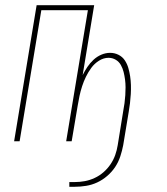

<svg xmlns="http://www.w3.org/2000/svg" viewBox="-20 -540 640 734"><path d="M245 174V156H266Q285 156 304 152.5Q323 149 341.5 140.5Q360 132 375.5 118.5Q391 105 402.5 88Q414 71 420.5 52.5Q427 34 430 15L451 -115Q454 -130 456 -145.5Q458 -161 459 -176Q460 -191 460 -206Q460 -221 458 -236Q456 -251 452.5 -265Q449 -279 442 -291.5Q435 -304 422.5 -311.5Q410 -319 395 -319Q376 -319 358.5 -308Q341 -297 329 -280.5Q317 -264 308.5 -246.5Q300 -229 294 -210.5Q288 -192 284 -173.5Q280 -155 277 -136L254 0H233L316 -501H138L55 0H34L120 -520H340L296 -253Q304 -269 314 -284Q324 -299 337.5 -311.5Q351 -324 367.5 -331Q384 -338 401 -338Q418 -338 433 -330.5Q448 -323 457 -309.5Q466 -296 470.5 -280.5Q475 -265 477.5 -248.5Q480 -232 480.5 -215Q481 -198 480 -180.5Q479 -163 477 -146Q475 -129 472 -112L451 15Q447 36 440 57.5Q433 79 420.5 98Q408 117 390 132.5Q372 148 351.5 157.5Q331 167 309 170.5Q287 174 266 174Z"/></svg>

Font: Iosevka SS04 Th Ex Obl
Style: Regular
Weight: 100
Width: 7
Italic angle: -9°
Monospace: yes
Designer: Belleve Invis
Foundry: Belleve Invis
Version: Version 19.0.0; ttfautohint (v1.8.4)